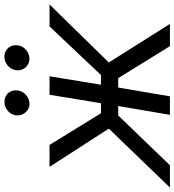

<svg xmlns="http://www.w3.org/2000/svg" viewBox="17 -810 790 870"><g transform="rotate(-90 412.0 -375.0)"><path d="M-2.8 0H98L323.9 -234.4H366.5L326.7 0H410.5L450.3 -234.4H492.9L637.8 0H738.6L563.9 -277L826.7 -545.5H727.3L507.1 -312.5H463.1L501.4 -545.5H417.6L379.3 -312.5H333.8L190.3 -545.5H90.9L264.2 -277ZM324.6 -698.9C320 -666.2 344.5 -636.4 375.7 -636.4C407 -636.4 432.5 -660.5 436.8 -687.5C442.5 -723 419.7 -750 384.2 -750C357.2 -750 328.8 -728.7 324.6 -698.9ZM529.1 -698.9C523.4 -664.8 549 -636.4 580.3 -636.4C611.5 -636.4 637.1 -660.5 641.3 -687.5C647 -723 624.3 -750 588.8 -750C561.8 -750 534.1 -728.7 529.1 -698.9Z"/></g></svg>

Font: Magic Ui Pro
Style: Italic
Weight: 400
Italic angle: -9.39999°
Designer: Stefan Endress, Andreas Faust
Version: Version 1.000;FEAKit 1.0